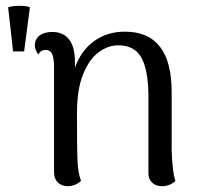

<svg xmlns="http://www.w3.org/2000/svg" viewBox="-20 -630 714 661"><path d="M25 -453H63L83 -605Q71 -610 47 -610Q23 -610 8 -605ZM584 -7Q564 11 538 11Q517 11 504 -1Q491 -13 491 -33V-303Q490 -390 466.5 -432Q443 -474 387 -474Q352 -474 319.5 -450Q287 -426 266 -374Q245 -322 245 -241Q245 -112 247 -73Q249 -34 259 -7Q238 11 213 11Q192 11 179 -2Q166 -15 166 -37V-406Q165 -434 158.5 -446Q152 -458 138 -458Q119 -458 112 -442Q100 -459 100 -474Q100 -495 116 -507.5Q132 -520 160 -520Q198 -520 218 -494Q238 -468 238 -417V-397Q259 -456 304 -488.5Q349 -521 410 -521Q571 -521 571 -313V-114Q573 -38 584 -7Z"/></svg>

Font: Arima Madurai
Style: Regular
Weight: 400
Designer: Joana Correia and Natanael Gama
Foundry: NDISCOVER
Version: Version 1.019